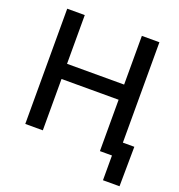

<svg xmlns="http://www.w3.org/2000/svg" viewBox="-154 -855 1059 1139"><g transform="rotate(20 375.5 -286.0)"><path d="M75.7 0V-727.5H186.5V-419.9H546.9V-727.5H657.7V0H546.9V-324.2H186.5V0ZM623 156.2V0H584.5V-93.8H730L727.5 156.2Z"/></g></svg>

Font: Inter 20pt Medium
Style: Regular
Weight: 500
Version: Version 4.001;git-66647c0bb